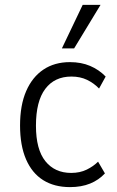

<svg xmlns="http://www.w3.org/2000/svg" viewBox="-20 -757 480 785"><path d="M266 8Q202 8 156.5 -20.5Q111 -49 86.5 -105.5Q62 -162 62 -244Q62 -327 87 -384.5Q112 -442 157.5 -472.5Q203 -503 266 -503Q312 -503 348.5 -487.5Q385 -472 412 -444L385 -395Q364 -417 336 -430.5Q308 -444 272 -444Q203 -444 165 -393.5Q127 -343 127 -243Q127 -146 165.5 -98Q204 -50 271 -50Q307 -50 334.5 -63.5Q362 -77 381 -96L409 -48Q384 -21 348.5 -6.5Q313 8 266 8ZM233 -559 318 -737H391L283 -559Z"/></svg>

Font: Nunito Sans 7pt Condensed Light
Style: Regular
Weight: 300
Width: 3
Designer: Vernon Adams
Foundry: Vernon Adams
Version: Version 3.101;gftools[0.9.27]